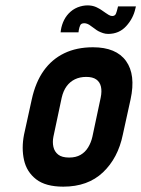

<svg xmlns="http://www.w3.org/2000/svg" viewBox="-20 -689 529 719"><path d="M422 -665 420 -657Q418 -648 414.5 -638.5Q411 -629 400 -629Q394 -629 386.5 -633.5Q379 -638 375 -641Q366 -647 360.5 -651Q355 -655 347 -659Q333 -667 316 -668.5Q299 -670 281 -665Q260 -659 244.5 -645.5Q229 -632 220 -614Q211 -596 208 -576L207 -568H274L275 -576Q277 -587 280.5 -594.5Q284 -602 296 -602Q301 -602 307.5 -599.5Q314 -597 320 -592Q325 -589 334 -582Q343 -575 349 -572Q357 -568 366 -565Q375 -562 385 -562Q426 -562 452.5 -591Q479 -620 487 -657L489 -665ZM440 -185 469 -317Q489 -409 452 -460.5Q415 -512 328 -512Q267 -512 220.5 -489.5Q174 -467 143.5 -424Q113 -381 99 -317L70 -185Q60 -134 70 -89.5Q80 -45 115.5 -17.5Q151 10 217 10Q309 10 365.5 -43.5Q422 -97 440 -185ZM357 -323 326 -177Q321 -155 310 -137Q299 -119 281.5 -109Q264 -99 239 -99Q212 -99 198 -110Q184 -121 180 -139Q176 -157 180 -177L211 -323Q217 -349 229.5 -366Q242 -383 260.5 -392Q279 -401 303 -401Q327 -401 340.5 -391.5Q354 -382 358 -364.5Q362 -347 357 -323Z"/></svg>

Font: Advent Pro
Style: Bold Italic
Weight: 700
Italic angle: -12°
Designer: VivaRado, Andreas Kalpakidis
Foundry: VivaRado, Andreas Kalpakidis
Version: Version 3.000